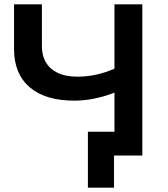

<svg xmlns="http://www.w3.org/2000/svg" viewBox="-20 -720 777 889"><path d="M639 -700V0H508V149H387V-110H510V-291Q414 -254 324 -254Q190 -254 117.5 -316Q45 -378 45 -493V-700H174V-507Q174 -439 217 -402Q260 -365 339 -365Q425 -365 510 -402V-700Z"/></svg>

Font: Montserrat Alternates SemiBold
Style: Regular
Weight: 600
Designer: Julieta Ulanovsky
Foundry: Julieta Ulanovsky
Version: Version 7.200